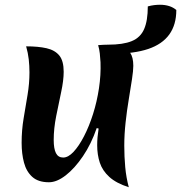

<svg xmlns="http://www.w3.org/2000/svg" viewBox="-20 -767 762 808"><path d="M522 21Q469 4 440 -22.5Q411 -49 400 -82.5Q389 -116 389 -156Q389 -173 390.5 -190Q392 -207 395 -226L387 -228Q364 -161 329 -109.5Q294 -58 256.5 -29Q219 0 186 0Q141 0 116 -22.5Q91 -45 81 -82.5Q71 -120 71 -166Q71 -219 79.5 -269.5Q88 -320 96 -368Q104 -416 104 -462Q104 -490 101 -517Q98 -544 90 -572Q141 -572 176 -564Q211 -556 229.5 -533.5Q248 -511 248 -465Q248 -429 237.5 -380Q227 -331 216.5 -278.5Q206 -226 206 -178Q206 -141 215.5 -122.5Q225 -104 246 -104Q267 -104 289.5 -128Q312 -152 333.5 -193.5Q355 -235 371.5 -287Q388 -339 396.5 -395.5Q405 -452 403 -505Q402 -524 400 -542Q398 -560 393 -577Q404 -578 415 -578.5Q426 -579 435 -579Q467 -579 490.5 -572Q514 -565 527.5 -545.5Q541 -526 541 -490Q541 -471 535.5 -434Q530 -397 522 -349.5Q514 -302 508.5 -251.5Q503 -201 503 -154Q503 -108 507 -64Q511 -20 522 21ZM455 -541 435 -579Q498 -579 534.5 -594Q571 -609 586.5 -644.5Q602 -680 602 -740Q616 -744 629 -745.5Q642 -747 653 -747Q696 -747 722 -725Q722 -663 692.5 -622Q663 -581 604 -561Q545 -541 455 -541Z"/></svg>

Font: Merienda
Style: Bold
Weight: 700
Designer: Eduardo Rodriguez Tunni
Foundry: Eduardo Rodriguez Tunni
Version: Version 2.001